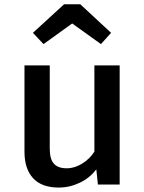

<svg xmlns="http://www.w3.org/2000/svg" viewBox="-20 -839 655 873"><path d="M206.2 -163.1Q206.2 -115.9 224.9 -94.9Q243.6 -73.8 283.6 -73.8Q319.5 -73.8 354.1 -95.4Q388.7 -116.9 409.2 -149.7V-541.5H524.1V0H425.1L417.9 -69.2Q388.2 -29.7 342.3 -7.9Q296.4 13.8 247.2 13.8Q169.7 13.8 130.5 -28.7Q91.3 -71.3 91.3 -148.7V-541.5H206.2ZM308.2 -732.3 177.9 -638.5 129.7 -689.7 271.3 -819.5H345.1L485.1 -689.7L439 -638.5Z"/></svg>

Font: Fira Code Fixed Medium
Style: Regular
Weight: 500
Monospace: yes
Designer: Carrois Corporate, Edenspiekermann AG, Nikita Prokopov
Foundry: Carrois Corporate, Edenspiekermann AG, Nikita Prokopov
Version: Version 5.002